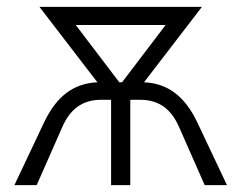

<svg xmlns="http://www.w3.org/2000/svg" viewBox="-20 -540 689 560"><path d="M109 -184 22 0H87L161 -168C184 -221 219 -249 276 -249H304V0H360V-249H388C445 -249 480 -221 503 -168L577 0H642L555 -184C518 -261 468 -297 400 -300L569 -520H95L264 -300C196 -297 146 -261 109 -184ZM328 -300 201 -467H463L336 -300Z"/></svg>

Font: Fixel Text Light
Style: Regular
Weight: 300
Width: 4
Designer: AlfaBravo + MacPaw
Foundry: Kyrylo Tkachov, Marchela Mozhyna, Serhii Makarenko, Maria Weinstein, Zakhar Kryvoshyya
Version: Version 1.211